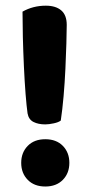

<svg xmlns="http://www.w3.org/2000/svg" viewBox="-20 -653 326 689"><path d="M219.5 -563.8Q219.5 -539.1 218.2 -497.4Q217 -455.8 214.7 -406.1Q212.4 -356.4 208.2 -307.8Q203.9 -259.1 198.1 -220.4Q190.6 -214.2 172.9 -210.4Q155.3 -206.6 142.3 -206.6Q117.6 -206.6 100.3 -215.3Q82.9 -224 78.9 -246.1Q75.4 -270.5 71.8 -315.4Q68.3 -360.4 65.8 -414.4Q63.3 -468.4 62 -520.4Q60.8 -572.3 60.8 -611.2Q98.5 -632.6 144.5 -632.6Q180.2 -632.6 199.9 -615.6Q219.5 -598.7 219.5 -563.8ZM56.1 -68.6Q56.1 -105.5 79.5 -129.5Q102.8 -153.4 142.5 -153.4Q182.2 -153.4 205.6 -129.5Q228.9 -105.5 228.9 -68.6Q228.9 -31.6 205.6 -7.7Q182.2 16.3 142.5 16.3Q102.8 16.3 79.5 -7.7Q56.1 -31.6 56.1 -68.6Z"/></svg>

Font: Baloo Paaji 2
Style: Regular
Weight: 400
Designer: Shuchita Grover, Noopur Datye and Ek Type
Foundry: Ek Type
Version: Version 1.700